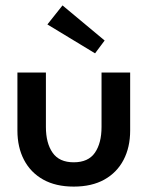

<svg xmlns="http://www.w3.org/2000/svg" viewBox="-20 -679 563 711"><path d="M150 -209Q150 -149 174.8 -113.5Q199.5 -78 253 -78Q307 -78 331.5 -113.5Q356 -149 356 -209V-410.5H462V-195.5Q462 -133.5 437.5 -86.8Q413 -40 366.5 -14Q320 12 253 12Q186.5 12 140 -14Q93.5 -40 69 -86.8Q44.5 -133.5 44.5 -195.5V-410.5H150ZM332 -481.5 155.5 -588.5 211.5 -659 367.5 -529Z"/></svg>

Font: League Spartan Thin Medium
Style: Regular
Weight: 500
Version: Version 2.002